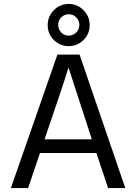

<svg xmlns="http://www.w3.org/2000/svg" viewBox="-20 -950 688 970"><path d="M327.5 -878Q305 -878 289.5 -862.5Q274 -847 274 -824.5Q274 -802 289.5 -786Q305 -770 327 -770Q349 -770 365 -786Q381 -802 381 -824Q381 -846 365.5 -862Q350 -878 327.5 -878ZM402 -898.5Q433 -867 433 -823Q433 -779 402 -748Q371 -717 327 -717Q283 -717 252 -748Q221 -779 221 -823Q221 -867 252 -898.5Q283 -930 327 -930Q371 -930 402 -898.5ZM122 0H35L270 -674H382L613 0H526L467 -177H182ZM326 -609Q312 -558 205 -246H444Z"/></svg>

Font: Hind Mysuru
Style: Regular
Weight: 400
Designer: Manushi Parikh, Hitesh Malaviya
Foundry: Indian Type Foundry
Version: Version 0.703;PS 1.0;hotconv 1.0.86;makeotf.lib2.5.63406